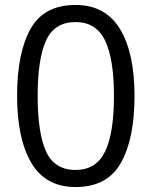

<svg xmlns="http://www.w3.org/2000/svg" viewBox="-20 -745 612 775"><path d="M523 -358Q523 -532 464 -628.5Q405 -725 285 -725Q157 -725 103 -628Q49 -531 49 -358Q49 -185 106.5 -87.5Q164 10 285 10Q413 10 468 -87.5Q523 -185 523 -358ZM132 -358Q132 -507 166 -581.5Q200 -656 285 -656Q368 -656 404 -581.5Q440 -507 440 -358Q440 -207 404 -133Q368 -59 285 -59Q200 -59 166 -133.5Q132 -208 132 -358Z"/></svg>

Font: Noto Sans Sinhala
Style: Regular
Weight: 400
Designer: Jelle Bosma - Monotype Design Team
Foundry: Monotype Imaging Inc.
Version: Version 1.900